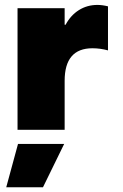

<svg xmlns="http://www.w3.org/2000/svg" viewBox="-20 -538 509 796"><path d="M52.7 -503.9H248V-435.5H252Q272.9 -474.6 307.1 -496.1Q341.3 -517.6 383.8 -517.6Q404.3 -517.6 427.7 -511.7V-329.1Q395.5 -337.9 363.3 -337.9Q248 -337.9 248 -203.1V0H52.7ZM158.2 238.3H5.9L54.7 58.6H246.1Z"/></svg>

Font: Wanted Sans ExtraBlack
Style: Regular
Weight: 900
Designer: Original Design by Kil Hyung-jin and Kang Hanbin, Wanted Lab, Inc; Hangeul from Source Han Sans by Jang Soo-young and Ka
Foundry: Wanted Lab, Inc.
Version: Version 1.001